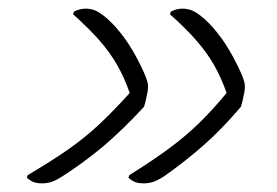

<svg xmlns="http://www.w3.org/2000/svg" viewBox="-20 -521 640 444"><path d="M373 -488 375 -494Q388 -501 402 -501Q415 -501 426 -496Q437 -491 453 -477Q472 -460 491.5 -433.5Q511 -407 531 -366Q543 -341 545.5 -329Q548 -317 543 -298Q542 -292 540.5 -286Q539 -280 537 -274Q492 -221 449 -183.5Q406 -146 359 -113Q343 -103 333 -100Q323 -97 313 -97Q300 -97 292.5 -100Q285 -103 277 -110L279 -116Q332 -149 370 -177Q408 -205 439.5 -235.5Q471 -266 504 -306Q491 -343 474.5 -371.5Q458 -400 434 -427.5Q410 -455 373 -488ZM149 -488 151 -494Q164 -501 178 -501Q191 -501 202 -496Q213 -491 229 -477Q248 -460 267.5 -433.5Q287 -407 307 -366Q319 -341 321.5 -329Q324 -317 319 -298Q318 -292 316.5 -286Q315 -280 313 -274Q261 -218 218 -182Q175 -146 124 -113Q108 -103 98 -100Q88 -97 78 -97Q65 -97 57.5 -100Q50 -103 42 -110L44 -116Q100 -149 138.5 -176Q177 -203 209.5 -233.5Q242 -264 280 -306Q267 -343 250.5 -371.5Q234 -400 210 -427.5Q186 -455 149 -488Z"/></svg>

Font: Recursive Sn Csl St Lt
Style: Italic
Weight: 300
Italic angle: -15°
Version: Version 1.079;hotconv 1.0.112;makeotfexe 2.5.65598; ttfautoh